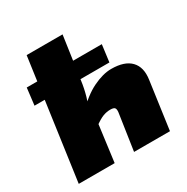

<svg xmlns="http://www.w3.org/2000/svg" viewBox="-160 -838 952 977"><g transform="rotate(-30 316.0 -350.0)"><path d="M336 -700 300 -450Q294 -405 282 -363.5Q270 -322 258 -297L276 -289L238 0H27L125 -700ZM484 -557 471 -457H31L43 -557ZM462 -424Q540 -424 576 -386.5Q612 -349 602 -280L563 0H352L384 -215Q386 -233 380 -240Q374 -247 354 -247Q333 -247 311.5 -239Q290 -231 256 -206L234 -302Q294 -366 353.5 -395Q413 -424 462 -424Z"/></g></svg>

Font: Exo 2 Black
Style: Italic
Weight: 900
Italic angle: -8°
Designer: Natanael Gama
Foundry: Natanael Gama
Version: Version 2.010